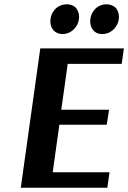

<svg xmlns="http://www.w3.org/2000/svg" viewBox="-20 -876 598 896"><path d="M491 -72 481 0H77L168 -650H558L548 -578H296L266 -364H489L478 -294H257L226 -72ZM429 -839Q451 -856 477 -856Q502 -856 521 -839Q535 -820 535 -798Q535 -761 506 -735Q484 -717 457 -717Q430 -717 415 -735Q401 -752 401 -776Q401 -813 429 -839ZM243 -839Q265 -856 292 -856Q318 -856 335 -839Q349 -820 349 -798Q349 -761 320 -735Q298 -717 272 -717Q246 -717 229 -735Q215 -752 215 -776Q215 -813 243 -839Z"/></svg>

Font: Arsenal
Style: Bold Italic
Weight: 700
Italic angle: -9°
Designer: Andrij Shevchenko
Foundry: Stairsfor.com
Version: Version 1.000